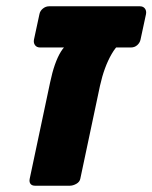

<svg xmlns="http://www.w3.org/2000/svg" viewBox="-20 -591 485 611"><path d="M91.5 0Q81.5 0 77 -6Q72.5 -12 74.5 -22L139.5 -328.8Q152.8 -392.6 173.8 -426.6Q194.8 -460.5 224.3 -460.5H384.4Q359.4 -460.5 335.4 -419.3Q311.5 -378.1 298.2 -318.1L235.5 -22Q233.5 -12 222.9 -6Q212.2 0 202.2 0ZM107.6 -439.9Q97 -439.9 91.6 -447.1Q86.1 -454.4 88.1 -465L105.5 -545.9Q107.5 -556.5 116.6 -563.8Q125.6 -571 136.3 -571H425.1Q435.7 -571 441.2 -563.8Q446.6 -556.5 444.6 -545.9L427.2 -465Q425.2 -455 416.8 -447.4Q408.4 -439.9 396.5 -439.9Z"/></svg>

Font: Rubik Light
Style: Italic
Weight: 300
Italic angle: -12°
Designer: Hubert and Fischer
Foundry: Hubert and Fischer
Version: Version 2.300;gftools[0.9.30]